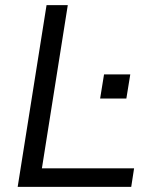

<svg xmlns="http://www.w3.org/2000/svg" viewBox="-20 -725 583 745"><path d="M48.6 0 160.6 -705H243L142.6 -71.9H500.3L489.2 0ZM368.5 -342.6 383.7 -436.4H485.5L470.3 -342.6Z"/></svg>

Font: Nunito Sans 12pt ExtraLight
Style: Italic
Weight: 200
Italic angle: -9°
Designer: Vernon Adams
Foundry: Vernon Adams
Version: Version 3.101;gftools[0.9.27]